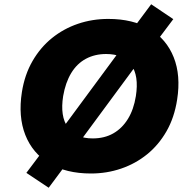

<svg xmlns="http://www.w3.org/2000/svg" viewBox="-20 -805 905 903"><path d="M408 11Q291 11 212 -36.5Q133 -84 99 -170.5Q65 -257 83 -372Q96 -454 133 -518Q170 -582 224.5 -626Q279 -670 346.5 -693Q414 -716 489 -716Q606 -716 684.5 -668.5Q763 -621 797 -535.5Q831 -450 813 -336Q800 -252 763 -187.5Q726 -123 671.5 -79Q617 -35 549.5 -12Q482 11 408 11ZM416 -154Q471 -154 512.5 -177.5Q554 -201 581.5 -245.5Q609 -290 619 -353Q634 -449 597 -500Q560 -551 479 -551Q426 -551 384 -528.5Q342 -506 315 -461.5Q288 -417 277 -353Q262 -258 299 -206Q336 -154 416 -154ZM209 78 104 8 201 -121 269 -195 554 -581 595 -656 691 -785 795 -715 698 -586 630 -511 346 -126 305 -51Z"/></svg>

Font: Nunito Sans 6pt Black
Style: Italic
Weight: 900
Italic angle: -9°
Version: Version 3.101;gftools[0.9.27]